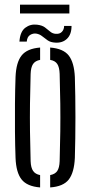

<svg xmlns="http://www.w3.org/2000/svg" viewBox="-20 -814 395 840"><path d="M48 -123Q46 -177 45.5 -238Q45 -299 45.5 -360.5Q46 -422 48 -477Q50.5 -541 74.5 -571.2Q98.5 -601.5 155.5 -606V-552Q134 -548 124.5 -533.8Q115 -519.5 114 -490.5Q112 -420 111.2 -360Q110.5 -300 111.2 -240Q112 -180 114 -109Q115 -80.5 124.8 -66.2Q134.5 -52 155.5 -48V6Q98.5 1.5 74.5 -28.8Q50.5 -59 48 -123ZM199.5 6V-48Q221 -52 230.5 -66Q240 -80 241 -109Q243 -180 243.8 -240Q244.5 -300 243.8 -360Q243 -420 241 -490.5Q240 -520 230.5 -534.2Q221 -548.5 199.5 -552V-606Q257 -601.5 280.8 -571Q304.5 -540.5 307.5 -477Q310 -396 310 -300.8Q310 -205.5 307.5 -123Q304.5 -59 280.8 -28.5Q257 2 199.5 6ZM260.5 -700.5H293Q293 -663.5 273.2 -644.5Q253.5 -625.5 222 -627.5Q201.5 -628.5 188.5 -637.5Q175.5 -646.5 164.5 -655.5Q153.5 -664.5 138.5 -667Q125 -669 112 -661.2Q99 -653.5 97 -632H65Q68 -675.5 90.5 -692.5Q113 -709.5 142 -706Q164 -703.5 176.5 -694.2Q189 -685 199.2 -676Q209.5 -667 223.5 -666Q241 -664.5 250.8 -674.8Q260.5 -685 260.5 -700.5ZM67.5 -793.5H283.5V-755H67.5Z"/></svg>

Font: Big Shoulders Stencil Display
Style: Regular
Weight: 400
Designer: Patric King
Foundry: XO Type Co
Version: Version 1.000